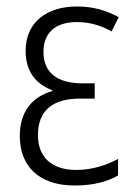

<svg xmlns="http://www.w3.org/2000/svg" viewBox="-20 -562 416 592"><path d="M272 -305H235C155 -305 114 -339 114 -402C114 -460 150 -494 217 -494C259 -494 294 -482 324 -465L346 -509C307 -530 268 -542 217 -542C126 -542 59 -495 59 -405C59 -347 86 -304 141 -284V-281C80 -264 41 -218 41 -143C41 -54 95 10 211 10C270 10 313 -3 344 -21V-72C311 -54 266 -38 215 -38C140 -38 97 -77 97 -145C97 -221 142 -258 227 -258H272Z"/></svg>

Font: Noto Sans Display SemiCondensed Light
Style: Regular
Weight: 300
Width: 4
Designer: Monotype Design Team
Foundry: Monotype Imaging Inc.
Version: Version 1.900